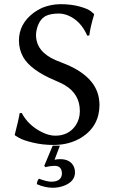

<svg xmlns="http://www.w3.org/2000/svg" viewBox="-20 -678 546 911"><path d="M241.2 108.9Q214.8 109.4 195.8 115.2L189.9 108.9L230 13.2H264.2L238.8 80.1Q251.5 77.1 265.1 77.1Q314.5 77.1 331.1 114.3Q335.9 126.5 335.9 139.2Q335.9 183.1 284.2 203.1Q258.8 212.9 229 212.9Q192.9 212.4 154.8 195.8Q155.8 179.2 165 169.9Q202.6 184.1 223.1 184.1Q268.1 184.1 273.4 151.4Q273.9 147.5 273.9 144Q272.5 109.9 241.2 108.9ZM242.2 -34.2Q304.7 -34.2 338.4 -82Q358.9 -112.3 358.9 -150.9Q358.9 -232.4 286.1 -274.9Q267.6 -285.2 242.2 -295.9Q126 -344.7 90.3 -406.7Q70.3 -442.4 69.8 -484.9Q69.8 -565.4 140.1 -617.7Q159.7 -631.8 180.2 -641.1Q221.7 -657.7 266.1 -658.2Q317.9 -658.2 357.4 -647.2Q397 -636.2 411.1 -624.5L424.8 -612.8L426.8 -609.9Q407.7 -546.4 403.8 -509.8L394 -508.8Q363.3 -579.6 302.2 -605Q279.8 -613.8 257.8 -613.8Q219.2 -613.3 196.8 -602.1Q164.6 -584.5 153.8 -536.1Q150.9 -523.4 150.9 -512.2Q150.9 -433.1 243.7 -392.6Q255.9 -387.2 272.9 -380.9Q441.9 -317.9 451.2 -196.3Q451.7 -188.5 452.1 -181.2Q452.1 -80.1 367.2 -25.9Q310.1 9.8 233.9 9.8Q182.1 9.8 136.5 -1.2Q90.8 -12.2 71.3 -23.4L51.8 -35.2L49.8 -38.1Q69.3 -112.8 73.2 -141.1L83 -142.1Q113.8 -83.5 178.2 -51.3Q212.4 -34.2 242.2 -34.2Z"/></svg>

Font: Linux Biolinum Capitals O
Style: Small Caps
Weight: 400
Designer: Philipp H. Poll
Foundry: Philipp H. Poll
Version: Version 1.0.4